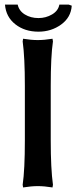

<svg xmlns="http://www.w3.org/2000/svg" viewBox="-20 -822 337 848"><path d="M283.2 -801.8 296.9 -796.9Q293.5 -745.1 250 -713.6Q206.5 -682.1 149.9 -682.1Q89.4 -682.1 47.9 -714.6Q6.3 -747.1 2 -801.8H58.1Q64 -773.9 89.8 -758.1Q115.7 -742.2 149.9 -742.2Q182.6 -742.2 210 -758.3Q237.3 -774.4 242.2 -801.8ZM147 -645Q175.8 -645 211.9 -650.9L213.9 -639.2Q204.1 -574.2 204.1 -442.9V-202.1Q204.1 -76.2 213.9 -5.9L211.9 5.9Q175.8 0 147 0Q118.2 0 82 5.9L80.1 -5.9Q89.8 -72.3 89.8 -202.1V-442.9Q89.8 -568.8 80.1 -639.2L82 -650.9Q117.7 -645 147 -645Z"/></svg>

Font: Linear Smooth
Style: Bold
Weight: 700
Designer: Philipp H. Poll, Flanker
Foundry: Philipp H. Poll, reworked by Flanker
Version: Version 1.061 | FøM Fix